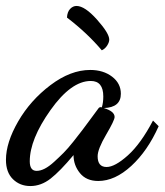

<svg xmlns="http://www.w3.org/2000/svg" viewBox="-46 -578 553 645"><path d="M360 -263Q360 -217 303 -215Q339 -204 339 -185Q339 -174 310.5 -125.5Q282 -77 282 -53Q282 -17 312 -17Q340 -17 383.5 -56Q427 -95 468 -173L487 -154Q450 -71 395 -20.5Q340 30 284 30Q244 30 222.5 3.5Q201 -23 201 -57Q156 -3 124 22Q92 47 56 47Q21 47 -2.5 24Q-26 1 -26 -41Q-26 -99 15 -170Q56 -241 123.5 -292Q191 -343 257 -343Q301 -343 330.5 -320.5Q360 -298 360 -263ZM284 -213Q287 -218 292 -218H294L296 -217Q301 -233 301 -254Q301 -306 259 -306Q193 -306 123.5 -208Q54 -110 54 -36Q54 -4 77 -4Q90 -4 104.5 -11.5Q119 -19 136 -34.5Q153 -50 167.5 -64.5Q182 -79 201 -103Q220 -127 231 -141.5Q242 -156 260 -180.5Q278 -205 284 -213ZM179 -519Q180 -538 189.5 -548Q199 -558 211 -558Q239 -558 280 -512Q321 -466 321 -445Q321 -436 314 -425Q307 -414 296 -409Q247 -467 179 -519Z"/></svg>

Font: Dancing Script
Style: Bold
Weight: 700
Designer: Pablo Impallari
Foundry: Pablo Impallari. www.impallari.com Igino Marini. www.ikern.com
Version: Version 1.002